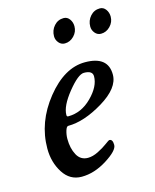

<svg xmlns="http://www.w3.org/2000/svg" viewBox="-100 -693 623 773"><g transform="rotate(-15 212.0 -306.0)"><path d="M239 -624Q254 -624 263.5 -611Q273 -598 273 -581Q273 -558 256.5 -541Q240 -524 218 -524Q203 -524 193 -536Q183 -548 183 -563Q183 -588 199 -606Q215 -624 239 -624ZM390 -624Q405 -624 414.5 -611Q424 -598 424 -581Q424 -558 407.5 -541Q391 -524 369 -524Q354 -524 344 -536Q334 -548 334 -563Q334 -588 350 -606Q366 -624 390 -624ZM149 -244Q149 -237 155 -237Q210 -237 253.5 -280.5Q297 -324 297 -366Q297 -390 261 -390Q237 -390 193 -335.5Q149 -281 149 -244ZM276 -430Q372 -430 372 -353Q372 -297 291.5 -248.5Q211 -200 145 -200Q138 -200 133 -183.5Q128 -167 128 -150Q128 -111 143 -83Q158 -55 189 -55Q209 -55 232 -66.5Q255 -78 271 -90Q287 -102 290 -102Q304 -102 304 -78Q304 -55 251 -21.5Q198 12 145 12Q96 12 68 -32Q40 -76 40 -133Q40 -243 115 -336.5Q190 -430 276 -430Z"/></g></svg>

Font: EB Garamond 08
Style: Italic
Weight: 400
Italic angle: -14°
Version: Version 0.016